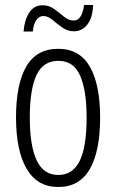

<svg xmlns="http://www.w3.org/2000/svg" viewBox="-20 -737 464 767"><path d="M380 -267Q380 -134 339 -62Q298 10 213 10Q129 10 86.5 -62.5Q44 -135 44 -268Q44 -401 85 -471.5Q126 -542 213 -542Q298 -542 339 -470.5Q380 -399 380 -267ZM99 -268Q99 -155 126.5 -96.5Q154 -38 213 -38Q271 -38 298.5 -94.5Q326 -151 326 -267Q326 -376 300 -435Q274 -494 213 -494Q152 -494 125.5 -436.5Q99 -379 99 -268ZM74 -611Q78 -658 97 -687Q116 -716 150 -716Q176 -716 196.5 -701Q217 -686 235.5 -670.5Q254 -655 274 -655Q292 -655 302 -671.5Q312 -688 316 -717H352Q350 -665 328.5 -638.5Q307 -612 276 -612Q250 -612 229 -627Q208 -642 189.5 -657.5Q171 -673 153 -673Q137 -673 125.5 -657.5Q114 -642 111 -611Z"/></svg>

Font: Noto Sans Hebrew ExtraCondensed Light
Style: Regular
Weight: 300
Width: 2
Designer: Monotype Design Team
Foundry: Monotype Imaging Inc.
Version: Version 2.004; ttfautohint (v1.8.4.7-5d5b)